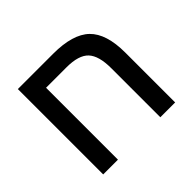

<svg xmlns="http://www.w3.org/2000/svg" viewBox="-143 -780 957 957"><g transform="rotate(-45 336.0 -301.0)"><path d="M487.8 -346.2Q487.8 -433.1 453.4 -470Q418.9 -506.8 333 -506.8H189V0H85V-601.6H334Q471.7 -601.6 532 -543.2Q592.3 -484.9 592.3 -351.1V0H487.8Z"/></g></svg>

Font: Arimo Medium
Style: Regular
Weight: 500
Designer: Steve Matteson
Foundry: Monotype Imaging Inc.
Version: Version 1.33